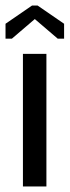

<svg xmlns="http://www.w3.org/2000/svg" viewBox="-28 -675 252 695"><path d="M108 -655 204 -589V-535H181L98 -606L15 -535H-8V-589L88 -655ZM55 0V-480H140V0Z"/></svg>

Font: Glametrix
Style: Bold
Weight: 700
Designer: gluk
Foundry: gluk
Version: Version 0.40